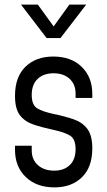

<svg xmlns="http://www.w3.org/2000/svg" viewBox="-20 -800 464 832"><path d="M216 12Q138.5 12 91.8 -32.8Q45 -77.5 45 -151V-168.5H117.5V-148Q117.5 -108.5 144.2 -84.5Q171 -60.5 215 -60.5Q257 -60.5 282.2 -84.5Q307.5 -108.5 307.5 -154Q307.5 -198.5 282.5 -213Q257.5 -227.5 213 -237Q163.5 -247.5 125.5 -260.2Q87.5 -273 66.2 -300.8Q45 -328.5 45 -384.5Q45 -467 90.5 -511Q136 -555 211 -555Q288.5 -555 334.2 -510.2Q380 -465.5 380 -392.5V-375.5H307.5V-395Q307.5 -434.5 281.5 -458.5Q255.5 -482.5 212 -482.5Q169 -482.5 143.2 -458.2Q117.5 -434 117.5 -388.5Q117.5 -344 142.5 -329.8Q167.5 -315.5 213 -306Q261.5 -296 299.2 -283Q337 -270 358.5 -241.5Q380 -213 380 -157Q380 -75.5 335 -31.8Q290 12 216 12ZM182 -635 71 -780H144L212.5 -685.5L280.5 -780H353.5L242 -635Z"/></svg>

Font: Mohave
Style: Regular
Weight: 400
Designer: Gumpita Rahayu
Foundry: Tokotype
Version: Version 2.003; ttfautohint (v1.8.3)